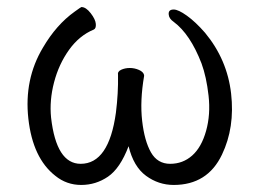

<svg xmlns="http://www.w3.org/2000/svg" viewBox="-20 -507 727 545"><path d="M125 -173Q140 -42 209 -42Q289 -42 309 -187Q316 -243 315 -294Q313 -304 324 -309Q335 -314 348.5 -314Q362 -314 374.5 -308.5Q387 -303 389 -294V-291Q377 -221 383.5 -164Q390 -107 408.5 -74.5Q427 -42 463 -42Q499 -42 525.5 -65.5Q552 -89 565 -135.5Q578 -182 572 -235.5Q566 -289 552 -327Q520 -410 473 -445Q460 -454 459 -465Q457 -480 473 -480Q486 -480 510.5 -462.5Q535 -445 562 -414Q625 -338 636 -241.5Q647 -145 610 -68Q569 18 473 18Q430 18 394.5 -8Q359 -34 345 -92Q321 -29 286.5 -5.5Q252 18 210.5 18Q169 18 137 -8Q73 -58 60.5 -170Q48 -282 102 -372Q140 -437 192 -474Q210 -487 211 -487Q224 -487 237.5 -469.5Q251 -452 252 -439Q253 -426 246 -423Q205 -406 176 -365.5Q147 -325 133.5 -273.5Q120 -222 125 -173Z"/></svg>

Font: LXGW WenKai
Style: Regular
Weight: 400
Designer: LXGW / Fontworks Inc.
Foundry: LXGW / Fontworks Inc.
Version: Version 1.520; June 14, 2025